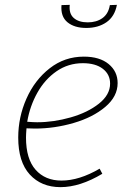

<svg xmlns="http://www.w3.org/2000/svg" viewBox="-20 -763 530 790"><path d="M89 -235Q87 -211 87 -197Q87 -109 126.5 -64.5Q166 -20 233 -20Q306 -20 390 -69L401 -48Q309 7 229 7Q150 7 102.5 -45Q55 -97 55 -197Q55 -281 89 -357.5Q123 -434 184.5 -482Q246 -530 325 -530Q390 -530 427 -499.5Q464 -469 464 -421Q464 -366 413 -323Q362 -280 283 -257Q204 -234 124 -234ZM92 -262Q118 -260 133 -260Q201 -260 271 -280Q341 -300 387 -336.5Q433 -373 433 -419Q433 -457 403 -480Q373 -503 321 -503Q261 -503 213 -470Q165 -437 134 -382Q103 -327 92 -262ZM233 -742 267 -743Q263 -707 283.5 -689Q304 -671 341 -671Q377 -671 401.5 -688.5Q426 -706 432 -742L461 -743Q452 -695 418 -671.5Q384 -648 335 -648Q286 -648 257.5 -671.5Q229 -695 233 -742Z"/></svg>

Font: Bitter Pro ExtraLight
Style: Italic
Weight: 275
Italic angle: -9°
Designer: Sol Matas, and Bitter project Authors
Foundry: Sol Matas
Version: Version 1.010